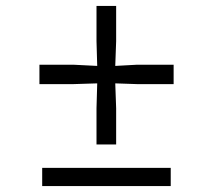

<svg xmlns="http://www.w3.org/2000/svg" viewBox="-20 -629 720 649"><path d="M122.6 0V-61.5H557.1V0ZM306.2 -140.6V-263.2L308.6 -347.2L229 -344.7H113.3V-410.2H229L308.6 -406.2L306.2 -489.7V-608.9H372.6V-489.7L369.6 -406.2L442.4 -410.2H566.9V-344.7H442.4L369.6 -347.2L372.6 -263.2V-140.6Z"/></svg>

Font: HaufeMerriweatherSansLt
Style: Regular
Weight: 300
Designer: Eben Sorkin
Foundry: Eben Sorkin
Version: Version 1.56